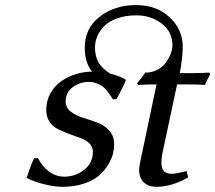

<svg xmlns="http://www.w3.org/2000/svg" viewBox="-20 -718 839 748"><path d="M112.8 -101.1 127.9 -102.1Q144 -70.3 170.7 -50Q197.3 -29.8 231 -29.8Q273.9 -29.8 307.9 -56.4Q341.8 -83 341.8 -127Q341.8 -146 328.4 -159.4Q314.9 -172.9 294.7 -179.7Q274.4 -186.5 251 -195.6Q227.5 -204.6 207.3 -214.1Q187 -223.6 173.6 -242.9Q160.2 -262.2 160.2 -289.1Q160.2 -325.7 176.8 -355.2Q193.4 -384.8 220 -402.6Q246.6 -420.4 277.3 -429.7Q308.1 -439 338.9 -439Q310.1 -472.7 310.1 -533.2Q310.1 -606.9 367.9 -652.6Q425.8 -698.2 509.8 -698.2Q590.3 -698.2 641.1 -650.4Q691.9 -602.5 691.9 -536.1Q691.9 -493.2 680.2 -433.1H726.1Q759.8 -433.1 795.9 -435.1L798.8 -428.2Q785.2 -404.8 778.8 -387.2Q752.4 -389.2 707 -389.2H669.9L613.8 -126Q608.9 -104.5 608.9 -83Q608.9 -41 647.9 -41Q668 -41 707 -51.8L712.9 -26.9Q648.9 9.8 588.9 9.8Q558.6 9.8 540.3 -7.3Q522 -24.4 522 -57.1Q522 -63.5 525.9 -85.9L589.8 -389.2Q552.2 -389.2 518.1 -387.2L514.2 -394Q536.6 -419.9 545.9 -435.1Q569.8 -435.1 589.1 -444.1Q608.4 -453.1 619.6 -466.1Q630.9 -479 638.7 -494.6Q646.5 -510.3 649.2 -522Q651.9 -533.7 651.9 -541Q651.9 -594.7 609.4 -626.5Q566.9 -658.2 512.2 -658.2Q469.7 -658.2 437 -646.7Q404.3 -635.3 386.2 -616.5Q368.2 -597.7 359.1 -576.7Q350.1 -555.7 350.1 -533.2Q350.1 -498.5 364 -474.6Q377.9 -450.7 409.2 -431.2Q442.9 -422.9 467.8 -409.2L470.2 -405.8Q463.9 -390.1 457 -376Q450.2 -361.8 446 -354.2Q441.9 -346.7 438.2 -339.8Q434.6 -333 434.1 -332L419.9 -331.1Q411.6 -344.2 408.4 -349.1Q405.3 -354 395.3 -366Q385.3 -377.9 377 -383.3Q368.7 -388.7 355.2 -393.8Q341.8 -398.9 327.1 -398.9Q291 -398.9 263.4 -378.4Q235.8 -357.9 235.8 -323.2Q235.8 -298.8 255.4 -283.4Q274.9 -268.1 302.5 -259.5Q330.1 -251 357.9 -241Q385.7 -231 405.3 -209.7Q424.8 -188.5 424.8 -154.8Q424.8 -138.2 420.2 -119.1Q415.5 -100.1 401.4 -76.4Q387.2 -52.7 366 -34.2Q344.7 -15.6 307.6 -2.9Q270.5 9.8 223.1 9.8Q193.4 9.8 152.8 0Q112.3 -9.8 84 -24.9Q100.6 -76.7 112.8 -101.1Z"/></svg>

Font: Linear Smooth
Style: Italic
Weight: 400
Designer: Philipp H. Poll, Flanker
Foundry: Philipp H. Poll, reworked by Flanker
Version: Version 1.061 | FøM Fix